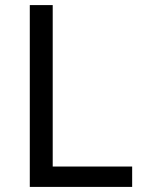

<svg xmlns="http://www.w3.org/2000/svg" viewBox="-20 -827 564 754"><path d="M97 -93V-807H187V-173H499V-93Z"/></svg>

Font: Noto Sans Telugu UI
Style: Regular
Weight: 400
Designer: Jelle Bosma - Monotype Design Team
Foundry: Monotype Imaging Inc.
Version: Version 2.005; ttfautohint (v1.8.4.7-5d5b)